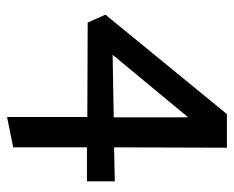

<svg xmlns="http://www.w3.org/2000/svg" viewBox="-78 -380 648 531"><g transform="rotate(90 245.5 -114.0)"><path d="M481 -31H387V173L303 190V-32L42 -33L20 -82L295 -418H388L387 -106L481 -108ZM304 -105V-311L131 -102Z"/></g></svg>

Font: Ysabeau Semibold
Style: Regular
Weight: 600
Designer: Christian Thalmann (Catharsis Fonts)
Version: Version 0.003